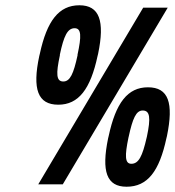

<svg xmlns="http://www.w3.org/2000/svg" viewBox="-20 -699 664 728"><path d="M392 -183 390 -175C364 -49 384 9 460 9C539 9 584 -49 611 -175L613 -183C639 -309 619 -368 541 -368C464 -368 419 -309 392 -183ZM125 0H218L616 -670H523ZM129 -487C102 -361 123 -302 201 -302C278 -302 323 -361 350 -487L352 -495C378 -620 357 -679 281 -679C203 -679 158 -620 131 -495ZM207 -489V-492C222 -563 236 -592 263 -592C289 -592 289 -561 274 -492V-489C259 -420 246 -390 220 -390C193 -390 192 -419 207 -489ZM467 -177 468 -181C483 -250 496 -280 521 -280C549 -280 552 -252 537 -181L536 -177C520 -107 506 -78 478 -78C453 -78 453 -109 467 -177Z"/></svg>

Font: LT Wave Mono Bold
Style: Italic
Weight: 700
Designer: Daniel Lyons
Version: Version 2.5 (Glyphs App)